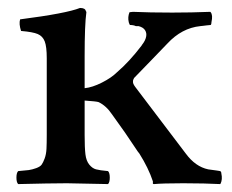

<svg xmlns="http://www.w3.org/2000/svg" viewBox="-20 -463 587 485"><path d="M193.8 -122.1Q193.8 -89.8 195.8 -73.2Q197.8 -56.6 205.6 -47.1Q213.4 -37.6 222.7 -35.2Q231.9 -32.7 252.9 -30.8Q257.3 -26.4 257.3 -14.4Q257.3 -2.4 252.9 2Q170.9 0 152.8 0H142.1Q107.9 0 25.9 2Q21.5 -2.4 21.5 -14.4Q21.5 -26.4 25.9 -30.8Q43.9 -32.2 52.7 -33.4Q61.5 -34.7 71.5 -38.3Q81.5 -42 85.2 -47.1Q88.9 -52.2 92.8 -62.7Q96.7 -73.2 97.4 -86.9Q98.1 -100.6 98.1 -122.1V-315.9Q98.1 -345.2 93 -358.4Q87.9 -371.6 75.4 -377Q63 -382.3 33.2 -384.8Q27.3 -402.8 30.8 -414.1Q147.9 -429.2 182.1 -442.9Q195.3 -442.9 196.8 -435.1Q198.2 -433.6 198.2 -432.1Q193.8 -401.4 193.8 -320.8V-240.2Q213.4 -242.2 237.5 -254.4Q261.7 -266.6 275.9 -280.8Q306.6 -307.1 337.9 -348.1Q337.9 -349.1 339.8 -351.1Q347.2 -360.8 349.1 -370.1Q351.1 -379.4 346.4 -386.7Q341.8 -394 330.1 -397H323.2Q317.4 -399.9 308.1 -399.9Q305.2 -405.8 305.2 -407.2Q302.2 -419.9 307.1 -432.1L315.9 -433.1Q357.9 -431.2 415 -431.2Q463.4 -431.2 511.2 -433.1L512.2 -432.1Q518.1 -424.8 514.2 -407.2Q514.2 -401.9 512.2 -399.9Q510.7 -399.9 507.3 -399.4Q503.9 -398.9 502 -398.9Q499.5 -398.4 494.1 -397.9Q488.8 -397.5 485.8 -397Q439 -392.1 402.8 -353Q395 -344.7 363.3 -312Q331.5 -279.3 318.8 -266.1L316.9 -262.2Q315.9 -261.2 315.9 -255.9Q315.9 -251 321.8 -243.2L449.2 -75.2Q473.6 -42 505.9 -35.2Q516.1 -33.7 527.8 -32.2Q529.3 -32.2 532.2 -31.5Q535.2 -30.8 536.1 -30.8Q539.1 -29.3 539.1 -24.9Q542.5 -9.8 537.1 1L536.1 2Q496.1 0 449.2 0H437Q391.6 0 369.1 2Q367.2 2 366.2 1V-4.9Q355 -38.6 332 -75.2L328.1 -80.1Q296.4 -128.4 263.2 -173.8Q248.5 -195.8 229 -205.1Q223.1 -207 193.8 -209Z"/></svg>

Font: Common Serif Medium
Style: Regular
Weight: 500
Designer: Philipp H. Poll, Khaled Hosny
Foundry: Stefan Peev, Context Ltd.
Version: Version 1.026